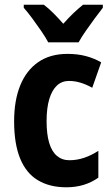

<svg xmlns="http://www.w3.org/2000/svg" viewBox="-20 -786 474 816"><path d="M262 10Q191 10 141 -20Q91 -50 65.5 -112.5Q40 -175 40 -270Q40 -359 66 -423Q92 -487 142.5 -522Q193 -557 267 -557Q310 -557 345.5 -547.5Q381 -538 410 -521L372 -413Q347 -427 322.5 -434.5Q298 -442 273 -442Q243 -442 222 -422.5Q201 -403 189.5 -365Q178 -327 178 -271Q178 -216 189 -179Q200 -142 222 -123.5Q244 -105 275 -105Q307 -105 338 -115.5Q369 -126 398 -145V-31Q370 -11 336 -0.5Q302 10 262 10ZM185 -606Q174 -627 155.5 -654Q137 -681 117 -708Q97 -735 81 -753V-766H166Q186 -751 206.5 -730.5Q227 -710 249 -685Q272 -711 292 -730Q312 -749 333 -766H417V-753Q402 -734 382.5 -707.5Q363 -681 344.5 -654.5Q326 -628 314 -606Z"/></svg>

Font: Noto Sans Khmer Condensed
Style: Bold
Weight: 700
Width: 3
Designer: Danh Hong and the Monotype Design Team
Foundry: Monotype Imaging Inc.
Version: Version 2.004